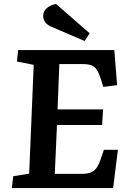

<svg xmlns="http://www.w3.org/2000/svg" viewBox="-20 -954 654 974"><path d="M151 -625 66 -642 72 -700H560L574 -522L504 -513L493 -549Q483 -581 472 -598.5Q461 -616 444 -622.5Q427 -629 398 -629H281L272 -399H503L498 -320H269L258 -72H391Q418 -72 436.5 -77.5Q455 -83 468.5 -100.5Q482 -118 493 -153L507 -194H578L554 0H40L47 -60L128 -73ZM435 -785 409 -746 246 -816Q220 -826 209.5 -841Q199 -856 199 -873Q199 -896 216.5 -912Q234 -928 264 -934Z"/></svg>

Font: Literata 12pt SemiBold
Style: Italic
Weight: 600
Italic angle: -2°
Designer: Latin by Veronika Burian and Jose Scaglione. Greek by Irene Vlachou. Cyrillic by Vera Evstafieva
Foundry: TypeTogether
Version: Version 3.002